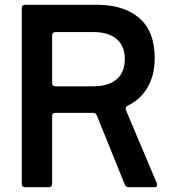

<svg xmlns="http://www.w3.org/2000/svg" viewBox="-20 -783 719 803"><path d="M85 0Q79 0 75 -3.5Q71 -7 71 -14V-749Q71 -756 75 -759.5Q79 -763 85 -763H386Q498 -763 562.5 -707.5Q627 -652 627 -540Q627 -469 597.5 -418Q568 -367 514 -341Q502 -335 507 -322L636 -16Q637 -14 637 -10Q637 0 625 0H518Q507 0 502 -11L385 -300Q380 -311 369 -311H212Q198 -311 198 -297V-14Q198 0 184 0ZM369 -422Q434 -422 468 -451.5Q502 -481 502 -536Q502 -591 467.5 -620Q433 -649 369 -649H212Q198 -649 198 -635V-436Q198 -422 212 -422Z"/></svg>

Font: Open Sauce Two SemiBold
Style: Regular
Weight: 600
Designer: Alfredo Marco Pradil
Foundry: Creative Sauce Fz LLC
Version: Version 1.477